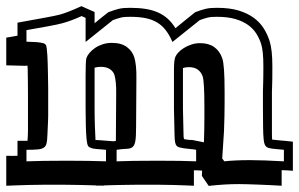

<svg xmlns="http://www.w3.org/2000/svg" viewBox="-56 -526 975 626"><path d="M566.9 -69.3Q569.8 -68.8 567.1 -69.6Q564.5 -70.3 565.4 -70.3Q566.4 -70.3 575.2 -68.8Q584 -67.4 608.9 -62Q610.4 -107.4 610.4 -141.1V-178.2Q610.4 -261.7 604.5 -277.8Q599.1 -292 588.1 -299.6Q577.1 -307.1 559.6 -307.1Q549.3 -307.1 540.5 -304.2V-297.9V-170.9Q541 -148.9 541.5 -126.7Q542 -104.5 542.5 -82.5Q543 -74.7 543.9 -73.5Q544.9 -72.3 547.4 -71.3L546.9 -71.8Q552.7 -70.8 557.6 -70.3Q562.5 -69.8 566.9 -69.3ZM255.4 -69.3Q255.4 -69.8 270.3 -68.8Q285.2 -67.9 313 -65.4Q315.4 -65.9 317.4 -65.9Q319.3 -65.9 321.8 -66.4L322.8 -218.8Q323.2 -242.2 321.5 -257.3Q319.8 -272.5 317.4 -280.8Q314 -292.5 302.7 -300.3Q291.5 -308.1 272.5 -308.1Q261.2 -308.1 252.4 -305.2V-281.2V-174.3Q252.4 -139.2 253.4 -114.5Q254.4 -89.8 255.4 -69.3ZM-35.6 -18.1Q-23.9 -18.1 -14.9 -17.8Q-5.9 -17.6 1 -18.1V-66.9H33.7L34.7 -82.5Q35.2 -89.4 35.2 -99.6Q35.2 -109.9 35.2 -125.5V-189.5Q35.2 -200.2 35.2 -220.5Q35.2 -240.7 34.9 -261Q34.7 -281.2 34.4 -296.4Q34.2 -311.5 33.7 -312Q33.7 -312 32.2 -311.8Q30.8 -311.5 23.7 -311.5Q16.6 -311.5 2.7 -312Q-11.2 -312.5 -35.6 -313V-403.3Q-25.9 -404.8 -16.6 -406.5Q-7.3 -408.2 1 -409.7V-452.1Q55.7 -461.9 90.3 -468.3Q125 -474.6 139.6 -478.5Q151.9 -481.9 168.9 -488.5Q186 -495.1 209.5 -505.9L252.4 -486.8V-450.2Q264.2 -460 275.1 -468.8Q286.1 -477.5 297.4 -486.3Q308.1 -490.2 316.2 -492.9Q324.2 -495.6 331.8 -497.3Q339.4 -499 347.9 -499.8Q356.4 -500.5 368.2 -500.5Q397 -500.5 419.4 -496.8Q441.9 -493.2 459.7 -485.1Q477.5 -477.1 491.2 -464.6Q504.9 -452.1 516.1 -434.1Q532.2 -447.3 548.6 -460.7Q564.9 -474.1 580.6 -486.3Q591.3 -490.2 599.4 -492.9Q607.4 -495.6 615 -497.3Q622.6 -499 631.1 -499.8Q639.6 -500.5 651.4 -500.5Q693.4 -500.5 722.7 -491.5Q752 -482.4 772.2 -467.3Q792.5 -452.1 804.4 -432.6Q816.4 -413.1 823.2 -391.6Q832 -363.3 832 -310.5Q832 -284.7 831.8 -268.3Q831.5 -252 831.1 -241.7Q831.1 -236.3 830.8 -232.7Q830.6 -229 830.6 -225.1V-174.3Q830.6 -142.6 830.6 -123Q830.6 -103.5 830.6 -92.3Q830.6 -81.1 830.8 -76.7Q831.1 -72.3 831.5 -70.8Q832.5 -70.8 836.4 -70.3Q840.3 -69.8 851.1 -68.8Q853.5 -68.4 860.1 -67.9Q866.7 -67.4 874.3 -66.7Q881.8 -65.9 888.9 -65.2Q896 -64.5 898.9 -64V30.8Q890.6 29.8 881.3 29.5Q872.1 29.3 862.3 28.8V79.6Q845.7 78.6 825.7 77.6Q805.7 76.7 786.6 75.9Q767.6 75.2 750.7 74.7Q733.9 74.2 722.7 74.2Q676.8 74.2 624.5 80.1L602.1 47.4L603 30.3Q597.7 29.8 590.8 29.5Q584 29.3 576.2 29.3V79.6Q565.4 79.1 547.6 78.4Q529.8 77.6 508.8 77.1Q487.8 76.7 465.1 76.4Q442.4 76.2 421.9 76.2Q403.8 76.2 384.8 76.4Q365.7 76.7 347.4 76.9Q329.1 77.1 312.3 77.6Q295.4 78.1 282.2 78.6V79.6Q279.3 79.1 276.1 79.1Q272.9 79.1 269.5 79.1Q266.1 79.1 263.4 79.1Q260.7 79.1 258.3 79.6V78.6Q244.1 78.1 227.3 77.6Q210.4 77.1 192.9 76.9Q175.3 76.7 158 76.4Q140.6 76.2 126 76.2Q105 76.2 81.5 76.4Q58.1 76.7 36.4 77.1Q14.6 77.6 -4.4 78.4Q-23.4 79.1 -35.6 79.6ZM30.3 0Q55.2 -1 87.4 -1.5Q119.6 -2 162.6 -2Q199.7 -2 231.4 -1.5Q263.2 -1 289.6 0V-37.6Q248.5 -40.5 244.1 -42.5Q239.7 -43.9 236.6 -45.4Q233.4 -46.9 231.4 -49.8Q229.5 -52.7 228.3 -58.3Q227.1 -64 226.1 -73.2Q223.1 -108.4 223.1 -174.3V-259.8V-281.2Q223.1 -326.7 225.6 -336.4Q228.5 -344.7 235.8 -353.5Q243.2 -362.3 253.9 -369.6Q264.6 -377 278.6 -381.6Q292.5 -386.2 309.1 -386.2Q339.8 -386.2 358.2 -372.3Q376.5 -358.4 382.3 -337.4Q385.3 -327.6 387.2 -310.5Q389.2 -293.5 388.7 -267.1L387.7 -111.3Q387.7 -80.6 385.3 -66.2Q382.8 -51.8 376 -46.4Q369.1 -41 356.7 -40.8Q344.2 -40.5 324.2 -37.6V0Q346.2 -1 379.4 -1.5Q412.6 -2 458.5 -2Q500 -2 530.8 -1.5Q561.5 -1 583.5 0V-37.6Q577.1 -39.1 567.4 -39.8Q557.6 -40.5 543.5 -42.5Q534.7 -43.9 529.1 -45.4Q523.4 -46.9 520 -50.5Q516.6 -54.2 515.1 -61.5Q513.7 -68.8 513.2 -82L511.2 -170.4V-288.6V-297.9Q511.2 -329.6 515.6 -340.3Q518.1 -346.7 525.1 -354.5Q532.2 -362.3 543 -369.1Q553.7 -376 567.4 -380.6Q581.1 -385.3 596.2 -385.3Q624.5 -385.3 642.3 -372.6Q660.2 -359.9 668.5 -336.4Q676.3 -315.9 676.3 -227.1V-189.9Q676.3 -170.4 675.8 -147.5Q675.3 -124.5 674.3 -97.7L668.5 -9.3L675.3 0Q692.4 -2 713.4 -2.9Q734.4 -3.9 759.3 -3.9Q781.2 -3.9 808.6 -2.9Q835.9 -2 869.6 0V-37.6Q855.5 -39.1 845.9 -39.8Q836.4 -40.5 830.1 -41.5Q823.7 -42.5 819.8 -43.7Q815.9 -44.9 813 -46.9Q809.6 -49.8 807.1 -54.9Q804.7 -60.1 803.5 -73Q802.2 -85.9 801.8 -109.9Q801.3 -133.8 801.3 -174.3V-225.1Q801.3 -230.5 801.5 -237.1Q801.8 -243.7 802 -253.4Q802.2 -263.2 802.5 -277.1Q802.7 -291 802.7 -310.5Q802.7 -359.4 795.4 -382.8Q790 -399.9 780 -416Q770 -432.1 753.2 -444.3Q736.3 -456.5 711.4 -463.9Q686.5 -471.2 651.4 -471.2Q642.1 -471.2 635 -470.7Q627.9 -470.2 621.8 -468.8Q615.7 -467.3 609.6 -465.3Q603.5 -463.4 595.2 -460.4L506.3 -389.2Q496.6 -411.6 484.6 -427.2Q472.7 -442.9 456.5 -452.6Q440.4 -462.4 418.9 -466.8Q397.5 -471.2 368.2 -471.2Q358.9 -471.2 351.8 -470.7Q344.7 -470.2 338.6 -468.8Q332.5 -467.3 326.4 -465.3Q320.3 -463.4 312 -460.4L223.1 -389.2V-467.8L210 -473.6Q174.8 -457.5 147 -450.2Q132.8 -446.3 103.8 -440.9Q74.7 -435.5 30.3 -427.7V-390.1Q50.3 -389.6 62.3 -388.7Q74.2 -387.7 80.8 -386.2Q87.4 -384.8 89.8 -383.1Q92.3 -381.3 93.8 -378.9Q95.2 -377 96.4 -367.9Q97.7 -358.9 98.4 -345.9Q99.1 -333 99.6 -317.4Q100.1 -301.8 100.3 -286.9Q100.6 -272 100.8 -259Q101.1 -246.1 101.1 -238.3V-174.3Q101.1 -158.7 101.1 -147.7Q101.1 -136.7 100.6 -129.9L98.6 -86.4Q98.1 -68.8 95.9 -59.1Q93.8 -49.3 86.9 -44.7Q80.1 -40 66.7 -38.8Q53.2 -37.6 30.3 -37.6Z"/></svg>

Font: XB Kayhan Sayeh
Style: Regular
Weight: 700
Designer: Behnam
Foundry: Irmug
Version: Version 7.300 2009